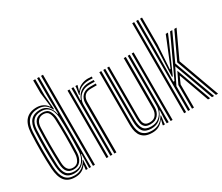

<svg xmlns="http://www.w3.org/2000/svg" viewBox="-132 -1135 1712 1478"><g transform="rotate(-30 723.5 -396.0)"><path d="M351 0H333.5V-800H351ZM316 0H299.8L302.8 -124.2L298.8 -124.5Q290.2 -78.5 259.8 -49.6Q229.2 -20.8 181 -20.8Q133.2 -20.8 109.1 -50.2Q85 -79.8 80.8 -144Q76.8 -218 76.6 -295.1Q76.5 -372.2 80.8 -457.2Q87.8 -578.5 194.5 -578.5Q238 -578.5 264.1 -550.8Q290.2 -523 297.5 -483H301.8L298.5 -612V-800H316ZM172.8 7.8Q111.2 7.8 81.4 -29Q51.5 -65.8 46 -144Q37.8 -291.2 46 -457.5Q50.8 -534.8 85 -571.1Q119.2 -607.5 181.5 -607.5Q211.2 -607.5 235.9 -595.2Q260.5 -583 275.5 -559.2H279.8L263.8 -687.8V-800H282.2V-657.8L292.5 -528.5H286Q257.2 -593 187.8 -593Q71.5 -593 63.5 -457.8Q59.5 -377.5 59.4 -301Q59.2 -224.5 63.5 -144.5Q67.8 -75.2 93.9 -40.9Q120 -6.5 176.5 -6.5Q215 -6.5 243.9 -26.6Q272.8 -46.8 287 -78.8H291L286.8 0H270.5V-7.2L275.2 -41H271.8Q238 7.8 172.8 7.8ZM189.2 -35Q241.5 -35 267.2 -69.9Q293 -104.8 295.2 -149.8Q298.2 -229.8 298.5 -306.1Q298.8 -382.5 295.5 -452.8Q293.8 -481.5 283.8 -506.9Q273.8 -532.2 252.9 -548.1Q232 -564 197.2 -564Q103 -564 98.2 -457.2Q94.8 -373.2 94.9 -301Q95 -228.8 98.2 -144.2Q100.5 -89.5 121.6 -62.2Q142.8 -35 189.2 -35ZM193.5 -50Q154.5 -50 135.9 -73.1Q117.2 -96.2 115.5 -144.2Q112.5 -225.5 112.6 -302.8Q112.8 -380 115.5 -457Q117.2 -504.5 139.5 -527.4Q161.8 -550.2 199.8 -550.2Q243.5 -550.2 260.2 -520.9Q277 -491.5 278.8 -453.2Q281.5 -380.2 281.6 -304.8Q281.8 -229.2 278.8 -150Q276.8 -106 255.2 -78Q233.8 -50 193.5 -50ZM193.8 -64.2Q227.5 -64.2 243.5 -88.8Q259.5 -113.2 261.2 -150Q264.2 -225.5 264.2 -303.1Q264.2 -380.8 261.2 -453.2Q259.8 -486.8 247.4 -511.2Q235 -535.8 200 -535.8Q170.2 -535.8 152.4 -515.6Q134.5 -495.5 132.8 -457.2Q129.8 -378.8 129.8 -303.5Q129.8 -228.2 132.8 -144.2Q136 -64.2 193.8 -64.2Z M513.8 -525 523 -585.5V-600H540.8V-595.8L528.8 -553.8H532Q547.5 -576.8 576.1 -589.4Q604.8 -602 635.2 -602Q648.5 -602 669 -600.5V-585.2Q653.2 -586.5 636.5 -586.5Q597 -586.5 567 -572.1Q537 -557.8 518.5 -525ZM488.5 0V-600H505.8L506 -558L502.2 -486.8H506.5Q538.2 -570.8 628 -570.8Q639 -570.8 650.8 -570.5Q662.5 -570.2 669 -569.8V-554.2Q661.8 -554.8 649.2 -555.1Q636.8 -555.5 625 -555.5Q584.8 -555.5 558.4 -539Q532 -522.5 519 -497.1Q506 -471.8 506 -445V0ZM453.5 0V-600H471V0ZM523.5 0V-446.5Q523.5 -486.8 548.2 -512.6Q573 -538.5 617.8 -538.5H669V-523Q657.2 -523 643.6 -523Q630 -523 617.8 -523Q578.2 -523 560 -502.2Q541.8 -481.5 541.8 -447.8V0Z M858.8 8Q814.8 8 789.9 -7Q765 -22 753.5 -45.1Q742 -68.2 739.1 -93.4Q736.2 -118.5 736.2 -138.8V-600H753.8V-142Q753.8 -122.5 756.4 -99.4Q759 -76.2 769.2 -55.2Q779.5 -34.2 801.9 -20.9Q824.2 -7.5 863.8 -7.5Q902.8 -7.5 930.5 -24.9Q958.2 -42.2 976.8 -75H981.5L973.2 -14.5V0H955.8L955.5 -5.8L966 -46.2H962.8Q944 -20 919 -6Q894 8 858.8 8ZM1024 0V-600H1041.2V0ZM878.2 -55.5Q843.8 -55.5 828.5 -70.5Q813.2 -85.5 809.6 -107.1Q806 -128.8 806 -148.2V-600H823.5V-149.2Q823.5 -130.8 826.4 -112.8Q829.2 -94.8 841.4 -82.9Q853.5 -71 880.8 -71Q917 -71 935.1 -94.4Q953.2 -117.8 953.2 -152.2V-600H971.5V-153.5Q971.5 -113.5 947.9 -84.5Q924.2 -55.5 878.2 -55.5ZM868.5 -23.2Q815.2 -23.5 793.2 -53.8Q771.2 -84 771.2 -143V-600H788.8V-145Q788.8 -95 806.8 -66.8Q824.8 -38.5 874.5 -38.5Q912.5 -38.5 938 -56Q963.5 -73.5 976.2 -100.2Q989 -127 989 -155V-600H1006.5V0H989V-42L992.8 -113.2H988.2Q973.8 -73.5 943.9 -48.1Q914 -22.8 868.5 -23.2Z M1179 0V-800H1196.5V-533.8L1193.5 -252H1203.2L1330.8 -525L1365.2 -600H1384.8L1276.2 -365.8L1410 0H1391.5L1265.2 -347.2L1196.5 -210.5V0ZM1144 0V-800H1161.5V0ZM1202.8 -289.2 1213.8 -546.2V-800H1231.2V-559.2L1217.5 -347.2H1223.5L1308.5 -554.5L1326.5 -600H1346.5L1321.8 -542L1209.8 -289.2ZM1426.5 0 1293.5 -365.8 1402.8 -600H1422.8L1313 -364.8L1445.2 0ZM1213.8 0V-210.2L1262.2 -309.5L1374.8 0H1356.2L1259.5 -268.8L1231.2 -205.5V0Z"/></g></svg>

Font: Big Shoulders Inline Display SemiBold
Style: Regular
Weight: 600
Designer: Patric King
Foundry: XO Type Co
Version: Version 1.000